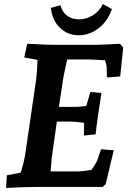

<svg xmlns="http://www.w3.org/2000/svg" viewBox="-20 -927 644 952"><path d="M14 -58 83 -71Q98 -121 104 -154L159 -531Q164 -569 166 -630L100 -642L115 -710L141 -709Q209 -705 234 -705H463Q483 -705 575 -710L591 -692L576 -548L510 -543L509 -593Q509 -602 501 -628Q443 -632 424 -632H313Q298 -564 294 -541L272 -397H361Q370 -397 408 -402L428 -471L483 -466Q462 -336 454 -261L396 -255L397 -318Q355 -324 332 -324H262L242 -184Q235 -141 231 -77H356Q394 -77 434 -85Q455 -115 460 -127Q467 -143 481 -187L544 -182L504 -14L489 0H373H155Q100 0 10 5ZM371 -752Q318 -752 279 -787.5Q240 -823 232 -888L280 -901Q288 -867 313 -849Q338 -831 372 -831Q407 -831 440 -851Q473 -871 490 -907L535 -882Q513 -820 467.5 -786Q422 -752 371 -752Z"/></svg>

Font: Andada Pro ExtraBold
Style: Italic
Weight: 800
Italic angle: -6.99998°
Designer: Carolina Giovagnoli
Foundry: Huerta Tipografica
Version: Version 3.005; ttfautohint (v1.8.4)